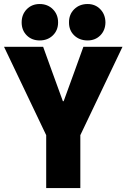

<svg xmlns="http://www.w3.org/2000/svg" viewBox="-41 -958 644 978"><path d="M194.3 0V-269.5L-20.5 -719.7H178.7L225.6 -589.8L279.3 -442.4H283.2L336.9 -589.8L383.8 -719.7H583L368.2 -269.5V0ZM405.3 -752Q363.8 -752 336.9 -777.8Q310.1 -803.7 310.5 -843.8Q310.1 -884.3 336.9 -910.9Q363.8 -937.5 405.3 -937.5Q444.3 -937.5 470 -910.9Q495.6 -884.3 496.1 -843.8Q495.6 -803.7 470 -777.8Q444.3 -752 405.3 -752ZM161.1 -752Q121.1 -752 95.2 -777.8Q69.3 -803.7 69.3 -843.8Q69.3 -884.3 95.2 -910.9Q121.1 -937.5 161.1 -937.5Q201.7 -937.5 228.3 -910.9Q254.9 -884.3 254.9 -843.8Q254.9 -803.7 228.3 -777.8Q201.7 -752 161.1 -752Z"/></svg>

Font: Reddit Mono Black
Style: Regular
Weight: 900
Monospace: yes
Designer: Stephen Hutchings
Foundry: Reddit
Version: Version 1.014